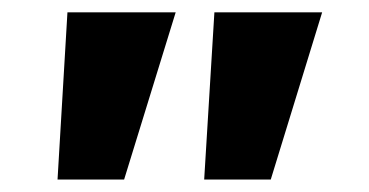

<svg xmlns="http://www.w3.org/2000/svg" viewBox="-20 -720 599 312"><path d="M311.8 -428.3 328.4 -700H503.5L420 -428.3ZM73.5 -428.3 89.6 -700H265.5L181.7 -428.3Z"/></svg>

Font: Lexend Exa
Style: Regular
Weight: 400
Designer: Bonnie Shaver-Troup, Thomas Jockin
Foundry: Lexend
Version: Version 1.007